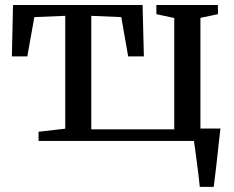

<svg xmlns="http://www.w3.org/2000/svg" viewBox="-20 -552 916 752"><path d="M131 0V-36L235.5 -48V-490L114.5 -485L87 -331H26.5L31 -532.5H538.5L543.5 -331H482L455 -485L337.5 -490V-45.5H662.5V-481.5L592.5 -496.5V-532.5H833.5V-496.5L765 -482V0ZM762.5 180Q760.5 159 757.5 134.2Q754.5 109.5 751.2 84.8Q748 60 745 37.5Q742 15 739.5 -1L702.5 -48.5H843.5Q841 -28.5 838.5 -5.5Q836 17.5 833.2 42.2Q830.5 67 827.8 91.2Q825 115.5 822.2 138.2Q819.5 161 817 180Z"/></svg>

Font: Merriweather 72pt
Style: Regular
Weight: 400
Version: Version 2.100